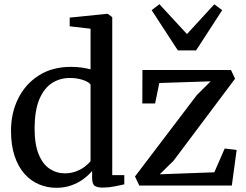

<svg xmlns="http://www.w3.org/2000/svg" viewBox="-20 -885 1174 916"><path d="M249 11Q206 11 166.8 -5.2Q127.5 -21.5 97.2 -55.2Q67 -89 49.8 -140.2Q32.5 -191.5 32.5 -261.5Q32.5 -346 66.8 -415Q101 -484 165 -525Q229 -566 318.5 -566Q344.5 -566 368.5 -562.8Q392.5 -559.5 412 -554V-748L312.5 -759.5V-801L489.5 -819H494L515.5 -803V-49.5H573V-5.5Q553 -1 525.5 4.5Q498 10 469 10Q445 10 432.2 1.8Q419.5 -6.5 419.5 -36.5V-69.5Q403 -49.5 377.8 -30.8Q352.5 -12 320 -0.5Q287.5 11 249 11ZM289.5 -58Q317.5 -58 341.8 -67Q366 -76 384 -89.5Q402 -103 412 -116V-481.5Q404 -494 375.8 -503.5Q347.5 -513 313.5 -513Q266 -513 228.2 -488.8Q190.5 -464.5 168.2 -412.5Q146 -360.5 145 -276.5Q144.5 -198.5 164 -150.2Q183.5 -102 216.5 -80Q249.5 -58 289.5 -58ZM985 -497 740 -489 720 -391.5H659L659.5 -551H1082L1101.5 -509.5L807.5 -117.5L742 -53.5L1002.5 -63L1052 -176.5L1109 -169.5L1086 0H644.5L624 -43L919.5 -432ZM828.5 -644.5 703.5 -836.5 740.5 -865 872 -722.5 1002.5 -864.5 1040 -836.5 915.5 -644.5Z"/></svg>

Font: Merriweather 28pt
Style: Regular
Weight: 400
Version: Version 2.100